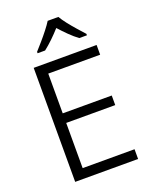

<svg xmlns="http://www.w3.org/2000/svg" viewBox="-171 -1038 895 1130"><g transform="rotate(-20 277.0 -473.0)"><path d="M493 0H99V-714H493V-653H168V-404H475V-344H168V-61H493ZM338 -946Q350 -925 371.5 -897.5Q393 -870 417 -843Q441 -816 459 -796V-787H411Q384 -807 356.5 -834Q329 -861 304 -889Q279 -861 251.5 -834.5Q224 -808 197 -787H150V-796Q169 -817 192 -843.5Q215 -870 236.5 -897.5Q258 -925 271 -946Z"/></g></svg>

Font: Noto Sans Syriac Eastern Light
Style: Regular
Weight: 300
Designer: Patrick Giasson and the Monotype Design Team
Foundry: Monotype Imaging Inc.
Version: Version 3.001